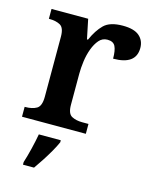

<svg xmlns="http://www.w3.org/2000/svg" viewBox="-115 -624 734 921"><g transform="rotate(15 251.5 -163.0)"><path d="M25 0V-49H28Q62 -49 84 -61.5Q106 -74 106 -121V-419Q106 -463 85 -475Q64 -487 31 -487H28V-536H210L230 -439H235Q257 -489 286.5 -518Q316 -547 380 -547Q436 -547 462 -524.5Q488 -502 488 -465Q488 -382 375 -382Q375 -423 365 -443Q355 -463 326 -463Q301 -463 284.5 -444Q268 -425 257 -395.5Q246 -366 241.5 -332.5Q237 -299 237 -270V-116Q237 -72 258.5 -60.5Q280 -49 311 -49H342V0ZM89 208Q99 177 109 136Q119 95 125 61H234V71Q225 92 209.5 119Q194 146 176.5 173Q159 200 144 221H89Z"/></g></svg>

Font: Noto Serif Malayalam SemiBold
Style: Regular
Weight: 600
Designer: Indian type Foundry, Jelle Bosma, Monotype Design Team
Foundry: Monotype Imaging Inc.
Version: Version 2.104; ttfautohint (v1.8.4.7-5d5b)